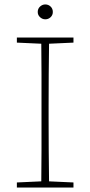

<svg xmlns="http://www.w3.org/2000/svg" viewBox="-20 -845 407 865"><path d="M56 -653V-676H311V-653L201 -648Q200 -579 199.5 -510Q199 -441 199 -370V-307Q199 -237 199.5 -167Q200 -97 201 -28L311 -23V0H56V-23L166 -28Q167 -97 167 -167Q167 -237 167 -307V-370Q167 -441 167 -510Q167 -579 166 -648ZM184 -758Q171 -758 160.5 -767.5Q150 -777 150 -791Q150 -806 160.5 -815.5Q171 -825 184 -825Q198 -825 208 -815.5Q218 -806 218 -791Q218 -777 208 -767.5Q198 -758 184 -758Z"/></svg>

Font: Source Serif 4 SmText ExtraLight
Style: Regular
Weight: 200
Designer: Frank Grießhammer
Foundry: Adobe
Version: Version 4.005;hotconv 1.1.0;makeotfexe 2.6.0